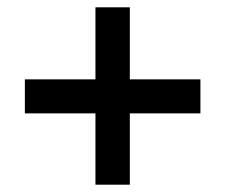

<svg xmlns="http://www.w3.org/2000/svg" viewBox="-20 -616 617 525"><path d="M335 -399V-596H241V-399H48V-306H241V-111H335V-306H528V-399Z"/></svg>

Font: Noto Sans Georgian SemiBold
Style: Regular
Weight: 600
Designer: Monotype Design Team, Akaki Razmadze
Foundry: Google LLC
Version: Version 2.005